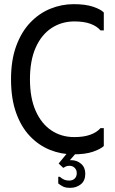

<svg xmlns="http://www.w3.org/2000/svg" viewBox="-20 -731 553 923"><path d="M33 -350Q33 -442 58 -510Q83 -578 125.5 -622.5Q168 -667 222 -689Q276 -711 334 -711Q390 -711 426.5 -699Q463 -687 479 -671V-585H463Q446 -605 415 -616.5Q384 -628 338 -628Q276 -628 227.5 -596Q179 -564 151.5 -502Q124 -440 124 -350Q124 -260 151.5 -198Q179 -136 227 -104Q275 -72 337 -72Q383 -72 414.5 -83.5Q446 -95 463 -115H479V-29Q463 -14 426.5 -1.5Q390 11 332 11Q273 11 219 -11Q165 -33 123 -77.5Q81 -122 57 -190Q33 -258 33 -350ZM322 39Q350 39 370 56.5Q390 74 390 104Q390 138 368.5 155Q347 172 318 172Q294 172 281.5 165Q269 158 260 151V119H268Q275 126 286 131.5Q297 137 313 137Q329 137 339 127.5Q349 118 349 101Q349 86 339 76Q329 66 314 66Q304 66 297 69Q290 72 284 76L262 55L307 0H350L316 39Z"/></svg>

Font: Phudu Light
Style: Regular
Weight: 400
Version: Version 1.005;gftools[0.9.23]